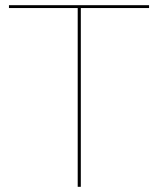

<svg xmlns="http://www.w3.org/2000/svg" viewBox="-20 -720 609 740"><path d="M554.5 -689H291.5V0H279.5V-689H14.5V-700H554.5Z"/></svg>

Font: Lato 2
Style: Regular
Weight: 100
Designer: Lukasz Dziedzic with Adam Twardoch and Botio Nikoltchev
Foundry: tyPoland Lukasz Dziedzic
Version: Version 2.015; 2015-08-06; http://www.latofonts.com/